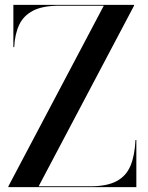

<svg xmlns="http://www.w3.org/2000/svg" viewBox="-20 -770 608 790"><path d="M14.5 0V-3.5L407 -746.5H224Q155.5 -746.5 116 -726Q76.5 -705.5 58.8 -667.5Q41 -629.5 38.5 -576H35V-750H531.5V-746.5L139 -3.5H352Q420.5 -3.5 460 -24.8Q499.5 -46 517 -88.2Q534.5 -130.5 537.5 -194H541V0Z"/></svg>

Font: Bodoni Moda 48pt Medium
Style: Regular
Weight: 500
Designer: Owen Earl
Foundry: indestructible type
Version: Version 2.005